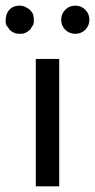

<svg xmlns="http://www.w3.org/2000/svg" viewBox="-52 -661 337 681"><path d="M75 0V-452H158V0ZM179.5 -555.5Q165 -570 165 -591Q165 -612 179.5 -626.5Q194 -641 215 -641Q236 -641 250.5 -626.5Q265 -612 265 -591Q265 -570 250.5 -555.5Q236 -541 215 -541Q194 -541 179.5 -555.5ZM52 -628Q66 -614 66.5 -606Q67 -598 68 -595V-591Q68 -585 68 -581Q66 -571 61 -566Q56 -555 52 -554Q39 -541 22 -541Q5 -541 0 -544Q-5 -547 -7 -547Q-9 -549 -13 -551Q-20 -557 -25 -566Q-32 -571 -32 -585.5Q-32 -600 -29 -609Q-17 -641 18 -641H22Q25 -640 27.5 -640Q30 -640 37.5 -636.5Q45 -633 52 -628Z"/></svg>

Font: Belleza
Style: Regular
Weight: 400
Designer: Eduardo Rodriguez Tunni
Foundry: Eduardo Rodriguez Tunni
Version: Version 1.001